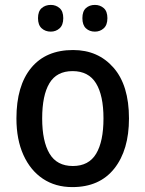

<svg xmlns="http://www.w3.org/2000/svg" viewBox="-20 -753 593 783"><path d="M506 -270Q506 -141 446 -65.5Q386 10 275 10Q206 10 155 -24Q104 -58 75.5 -121Q47 -184 47 -270Q47 -403 107 -476Q167 -549 278 -549Q380 -549 443 -477Q506 -405 506 -270ZM152 -270Q152 -177 182 -126.5Q212 -76 277 -76Q342 -76 372 -126Q402 -176 402 -270Q402 -364 371.5 -413.5Q341 -463 276 -463Q211 -463 181.5 -413.5Q152 -364 152 -270ZM135 -679Q135 -707 150 -720Q165 -733 187 -733Q208 -733 223 -720Q238 -707 238 -679Q238 -651 223 -637.5Q208 -624 187 -624Q165 -624 150 -637.5Q135 -651 135 -679ZM316 -679Q316 -707 330.5 -720Q345 -733 367 -733Q388 -733 403 -720Q418 -707 418 -679Q418 -651 403 -637.5Q388 -624 367 -624Q345 -624 330.5 -637.5Q316 -651 316 -679Z"/></svg>

Font: Noto Sans Telugu SemiCondensed Medium
Style: Regular
Weight: 500
Width: 4
Designer: Jelle Bosma - Monotype Design Team
Foundry: Monotype Imaging Inc.
Version: Version 2.005; ttfautohint (v1.8.4.7-5d5b)